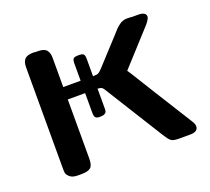

<svg xmlns="http://www.w3.org/2000/svg" viewBox="-89 -584 761 695"><g transform="rotate(-20 291.5 -236.5)"><path d="M58.1 -45.9V-431.2Q58.1 -453.1 67.6 -463.1Q77.1 -473.1 101.1 -473.1Q102.1 -473.1 106 -472.7Q109.9 -472.2 110.8 -472.2H117.2Q142.1 -472.2 151.1 -461.7Q160.2 -451.2 160.2 -431.2V-318.8H227.1V-388.2Q228 -401.4 232.9 -404.8Q237.8 -408.2 251 -408.2H252Q267.1 -408.2 271 -403.1Q274.9 -397.9 274.9 -387.2V-318.8Q290 -318.8 295.4 -321.5Q300.8 -324.2 310.1 -334Q328.1 -354 347.7 -375Q367.2 -396 377.2 -407Q387.2 -418 398.7 -430.4Q410.2 -442.9 415 -448.5Q419.9 -454.1 427.5 -460Q435.1 -465.8 438 -467.5Q440.9 -469.2 447.5 -471.2Q454.1 -473.1 458 -473.1Q461.9 -473.1 470.2 -473.1Q472.2 -473.1 476.1 -472.7Q480 -472.2 481.9 -472.2H503.9Q533.7 -472.2 534.2 -455.1Q534.2 -445.3 518.1 -426.8Q512.2 -419.9 397.9 -294.9Q404.8 -285.2 415.8 -267.1Q426.8 -249 464.8 -188Q502.9 -127 556.2 -42Q564 -29.8 564 -21Q564 0 533.2 0H487.8Q467.8 0 459.5 -6.6Q451.2 -13.2 439 -33.2L306.2 -246.1Q296.4 -263.2 291.7 -266.6Q287.1 -270 274.9 -271V-193.8Q274.9 -186 273.4 -182.1Q272 -178.2 265.9 -175Q259.8 -171.9 249 -171.9Q234.9 -171.9 231 -177.5Q227.1 -183.1 227.1 -194.8V-271H160.2V-43Q160.2 -17.1 149.7 -8.5Q139.2 0 116.2 0H100.1Q80.1 0 70.1 -9Q60.1 -18.1 59.1 -24.9Q58.1 -31.7 58.1 -45.9Z"/></g></svg>

Font: CMU Sans Serif Demi Condensed
Style: DemiCondensed
Weight: 600
Width: 3
Version: Version 0.7.0